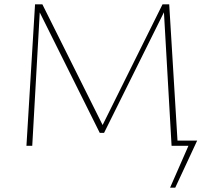

<svg xmlns="http://www.w3.org/2000/svg" viewBox="-20 -678 967 893"><path d="M797 0V-24H897L885 0ZM771 195 867 -24H897L795 195ZM778 0 741 -647 754 -644 464 -60H444L156 -638V-658H177L463 -85L451 -84L736 -658H767L807 0ZM103 0 143 -658H167L130 0Z"/></svg>

Font: Ysabeau Office Thin
Style: Regular
Weight: 250
Designer: Christian Thalmann (Catharsis Fonts)
Version: Version 2.001;gftools[0.9.30]; featfreeze: tnum,lnum,ss02